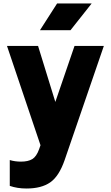

<svg xmlns="http://www.w3.org/2000/svg" viewBox="-20 -829 635 1100"><path d="M20 0ZM575 -566 350 89Q318 181 267.5 216Q217 251 132 251Q79 251 36 236V88Q66 97 100 97Q141 97 165 82.5Q189 68 204 26L212 3L20 -566H198L297 -245L407 -566ZM307 -809H505L384 -656H209Z"/></svg>

Font: Biryani Black
Style: Regular
Weight: 900
Designer: Dan Reynolds and Mathieu Reguer
Foundry: Dan Reynolds and Mathieu Reguer
Version: Version 1.004; ttfautohint (v1.1) -l 5 -r 5 -G 72 -x 0 -D la